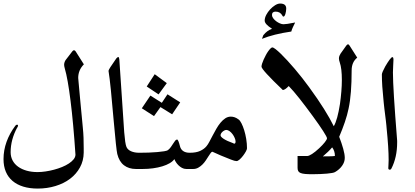

<svg xmlns="http://www.w3.org/2000/svg" viewBox="-20 -1029 2361 1092"><path d="M457 -663.1Q424.8 -630.4 424.8 -585.9Q424.8 -585 426.5 -566.4Q428.2 -547.9 430.7 -520Q433.1 -492.2 436.3 -459Q439.5 -425.8 442.4 -394.5Q445.3 -363.3 447.8 -337.9Q450.2 -312.5 451.2 -301.3Q454.1 -274.4 455.1 -245.1Q456.1 -215.8 456.1 -184.6V-161.1Q455.6 -114.7 434.8 -76.9Q414.1 -39.1 378.9 -12.5Q343.8 14.2 296.1 28.8Q248.5 43.5 194.3 43.5Q148.9 43.5 112.8 32.5Q76.7 21.5 51.5 0.2Q26.4 -21 13.2 -52.2Q0 -83.5 0 -124Q0 -174.3 17.3 -222.4Q34.7 -270.5 66.9 -313.5Q68.4 -315.9 71.3 -317.9Q74.2 -319.8 78.1 -319.8Q82.5 -319.8 82.5 -314.5Q82.5 -310.1 78.1 -303.2V-304.2Q40.5 -234.9 40.5 -163.6Q40.5 -137.7 51.5 -116.7Q62.5 -95.7 82.8 -81.1Q103 -66.4 131.3 -58.3Q159.7 -50.3 193.8 -50.3Q215.3 -50.3 239.7 -54Q264.2 -57.6 287.8 -64Q311.5 -70.3 333.5 -79.3Q355.5 -88.4 372.1 -99.4Q388.7 -110.4 398.7 -122.8Q408.7 -135.3 409.2 -148.9Q403.3 -238.3 396.2 -315.4Q389.2 -392.6 381.3 -455.1Q373.5 -517.6 365.2 -564.5Q356.9 -611.3 348.1 -641.1Q346.7 -647 345.7 -651.4Q344.7 -655.8 344.7 -660.2Q344.7 -673.3 352.5 -686.5L391.6 -737.3Q396 -743.2 400.9 -743.2Q406.2 -743.2 410.6 -736.3Z M786.6 -67.9H752.9Q712.9 -67.9 685.3 -88.9Q657.7 -109.9 647 -153.3Q641.1 -178.2 627 -338.4Q618.2 -441.9 610.8 -514.9Q603.5 -587.9 597.2 -626Q597.2 -630.4 607.9 -647.2Q618.7 -664.1 641.6 -696.8Q647.9 -704.6 652.8 -704.6Q657.7 -704.6 658.7 -690.4Q665.5 -587.9 672.6 -483.6Q679.7 -379.4 686.5 -276.4Q689 -245.1 692.1 -223.9Q695.3 -202.6 699.2 -193.4Q706.1 -177.2 725.6 -168.7Q745.1 -160.2 772 -160.2H786.6Z M928.7 -556.2 881.8 -492.2 814.5 -537.1 859.9 -606.9ZM1004.9 -446.8 959 -378.9 892.6 -419.9Q883.3 -407.2 874.3 -394.3Q865.2 -381.3 856 -368.7L786.6 -413.1L835.4 -485.4L900.4 -444.3Q908.7 -456.1 916.5 -468.5Q924.3 -481 932.6 -492.7ZM1073.7 -67.9H1039.6Q1026.4 -67.9 1014.9 -74.2Q1003.4 -80.6 994.6 -89.4Q985.8 -98.1 980 -107.7Q974.1 -117.2 971.7 -124Q962.9 -111.3 945.1 -100.8Q927.2 -90.3 903.1 -83Q878.9 -75.7 850.3 -71.8Q821.8 -67.9 791.5 -67.9H757.3V-160.2H772Q798.8 -160.2 825.7 -161.1Q852.5 -162.1 875 -164.1Q897.5 -166 913.6 -168.7Q929.7 -171.4 934.6 -174.8Q944.3 -182.1 951.7 -192.6Q959 -203.1 965.1 -212.6Q971.2 -222.2 976.3 -228.8Q981.4 -235.4 987.3 -235.4Q994.1 -235.4 1003.9 -196.3Q1008.3 -179.2 1022.2 -169.7Q1036.1 -160.2 1059.1 -160.2H1073.7Z M1319.8 -224.1Q1319.8 -232.9 1314.9 -244.4Q1310.1 -255.9 1302.5 -266.1Q1294.9 -276.4 1285.4 -283.2Q1275.9 -290 1267.1 -290Q1262.2 -290 1256.3 -287.1Q1250.5 -284.2 1245.6 -279.8Q1240.7 -275.4 1237.5 -270Q1234.4 -264.6 1234.4 -259.3Q1234.4 -251 1252.2 -239.3Q1270 -227.5 1306.6 -214.4Q1308.1 -213.4 1309.6 -212.6Q1311 -211.9 1312 -211.9Q1319.8 -211.9 1319.8 -224.1ZM1384.8 -185.5Q1384.8 -179.2 1378.2 -167.2Q1371.6 -155.3 1362.3 -143.1Q1353 -130.9 1342.8 -121.8Q1332.5 -112.8 1325.2 -112.8Q1314.9 -112.8 1293.2 -121.6Q1271.5 -130.4 1236.3 -144.5Q1188 -166 1188 -166Q1183.6 -166 1178.2 -158.7Q1172.9 -151.4 1166 -140.6Q1159.2 -129.9 1150.6 -116.9Q1142.1 -104 1131.3 -93.3Q1120.6 -82.5 1107.4 -75.2Q1094.2 -67.9 1078.6 -67.9H1044.4V-160.2H1059.1Q1095.7 -160.2 1118.4 -170.7Q1141.1 -181.2 1154.3 -197.3Q1162.6 -207 1171.1 -223.4Q1179.7 -239.7 1189.5 -258.3Q1199.2 -276.9 1210.2 -296.1Q1221.2 -315.4 1233.9 -330.8Q1246.6 -346.2 1261.2 -356Q1275.9 -365.7 1293 -365.7Q1303.2 -365.7 1314.2 -362.1Q1325.2 -358.4 1336.9 -349.6Q1345.2 -343.8 1353.5 -327.4Q1361.8 -311 1368.9 -288.3Q1376 -265.6 1380.4 -238.8Q1384.8 -211.9 1384.8 -185.5Z M1816.4 -139.6Q1843.8 -139.6 1860.8 -140.1Q1877.9 -140.6 1884.8 -142.1Q1884.8 -157.2 1880.6 -169.4Q1876.5 -181.6 1869.1 -190.9Q1849.1 -167 1816.4 -139.6ZM1658.2 -899.9Q1652.8 -889.2 1646.5 -875.7Q1640.1 -862.3 1636.7 -849.6Q1536.1 -835 1470.2 -808.1Q1471.2 -812 1473.4 -817.6Q1475.6 -823.2 1477.5 -828.6Q1499.5 -856 1527.3 -865.2Q1505.4 -879.4 1495.4 -890.6Q1485.4 -901.9 1485.4 -912.1Q1485.4 -927.2 1494.1 -944.1Q1502.9 -960.9 1516.1 -975.3Q1529.3 -989.7 1544.7 -999.3Q1560.1 -1008.8 1573.2 -1008.8Q1607.9 -1008.8 1607.9 -980.5Q1607.9 -973.6 1606.7 -965.6Q1605.5 -957.5 1603.5 -950.7Q1601.6 -943.8 1598.6 -939.2Q1595.7 -934.6 1591.8 -934.6Q1588.4 -934.6 1586.4 -939.5Q1574.2 -962.9 1547.4 -962.9Q1526.9 -962.9 1526.9 -943.4Q1526.9 -934.6 1533.7 -925.3Q1540.5 -916 1550.5 -908.4Q1560.5 -900.9 1571.8 -896Q1583 -891.1 1592.3 -891.1Q1599.1 -891.1 1615.5 -893.3Q1631.8 -895.5 1657.7 -900.9ZM2011.7 -701.2Q1980 -675.8 1980 -628.4Q1980 -561.5 1975.8 -507.6Q1971.7 -453.6 1962.4 -410.6Q1955.1 -375 1941.4 -334.7Q1927.7 -294.4 1909.2 -251Q1923.3 -214.4 1932.1 -182.9Q1940.9 -151.4 1940.9 -130.9Q1940.9 -107.4 1925.5 -85.9Q1910.2 -64.5 1885.3 -50.3Q1880.4 -47.4 1868.4 -45.2Q1856.4 -43 1839.6 -41.5Q1822.8 -40 1801.8 -39.1Q1780.8 -38.1 1756.8 -38.1Q1731.9 -38.1 1715.8 -39.6Q1699.7 -41 1689.9 -44.9Q1680.2 -48.8 1676.3 -55.9Q1672.4 -63 1672.4 -74.2V-141.6H1726.6Q1736.8 -141.6 1754.6 -153.1Q1772.5 -164.6 1794.9 -185.5Q1815.4 -204.6 1827.6 -220.2Q1839.8 -235.8 1839.8 -242.7Q1839.8 -246.1 1834.2 -256.6Q1828.6 -267.1 1818.1 -283.4Q1807.6 -299.8 1792.7 -321.3Q1777.8 -342.8 1758.8 -368.7Q1717.8 -424.8 1683.1 -468.8Q1648.4 -512.7 1622.1 -539.6Q1600.6 -517.1 1588.4 -517.1Q1467.3 -632.8 1467.3 -649.9Q1467.3 -656.7 1470.7 -667.5Q1474.1 -678.2 1479.5 -690.2Q1484.9 -702.1 1491.5 -714.6Q1498 -727.1 1504.9 -736.8Q1511.7 -746.6 1518.1 -752.9Q1524.4 -759.3 1528.8 -759.3Q1534.7 -759.3 1547.4 -749.5Q1560.1 -739.7 1577.4 -722.9Q1594.7 -706.1 1615.2 -683.8Q1635.7 -661.6 1657 -636.5Q1678.2 -611.3 1699 -585Q1719.7 -558.6 1737.8 -533.7Q1788.1 -464.8 1822.8 -409.4Q1857.4 -354 1878.4 -311Q1889.2 -329.6 1897.9 -361.6Q1906.7 -393.6 1913.6 -438Q1918.5 -473.1 1921.4 -508.3Q1924.3 -543.5 1924.3 -573.7Q1924.3 -639.6 1912.6 -673.3Q1907.7 -687 1907.7 -696.3Q1907.7 -704.1 1910.4 -711.2Q1913.1 -718.3 1917 -724.1L1949.7 -770Q1955.1 -776.9 1959 -776.9Q1963.9 -776.9 1968.3 -769.5Z M2238.3 -235.4Q2238.8 -231.9 2238.8 -227.5Q2238.8 -223.1 2238.8 -218.8Q2238.8 -134.3 2206.1 -70.3Q2203.1 -64 2196.8 -64Q2188.5 -64 2188.5 -72.8Q2188.5 -82.5 2189.5 -93.8Q2190.4 -105 2190.4 -118.7Q2190.4 -153.8 2187.5 -198.5Q2184.6 -243.2 2178.7 -301.8Q2178.7 -304.7 2177.5 -315.9Q2176.3 -327.1 2174.6 -342.8Q2172.9 -358.4 2170.4 -376.7Q2168 -395 2166 -412.1Q2164.1 -429.2 2162.6 -443.4Q2161.1 -457.5 2160.6 -464.8Q2156.7 -501 2154.3 -536.9Q2151.9 -572.8 2151.9 -605.5Q2151.9 -610.8 2157 -622.8Q2162.1 -634.8 2170.9 -650.9Q2185.5 -675.8 2196 -689.9Q2206.5 -704.1 2211.9 -704.1Q2217.8 -704.1 2217.8 -689Q2217.8 -674.8 2216.3 -657Q2214.8 -639.2 2214.8 -617.2Q2214.8 -571.3 2220.7 -476.6Q2226.6 -381.8 2238.3 -235.4Z"/></svg>

Font: XB Zar
Style: Regular
Weight: 400
Designer: Behnam
Foundry: Irmug
Version: Version 8.005 2009